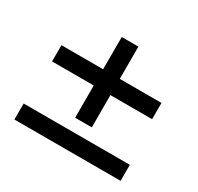

<svg xmlns="http://www.w3.org/2000/svg" viewBox="-114 -640 780 758"><g transform="rotate(30 276.0 -261.0)"><path d="M238 -287H48V-361H238V-508H314V-361H504V-287H314V-140H238ZM34 -87H518V-14H34Z"/></g></svg>

Font: Minipax
Style: Bold
Weight: 600
Designer: Raphaël Ronot, Igor Stepanchenko (Cyrillic)
Foundry: steppetype
Version: Version 1.002